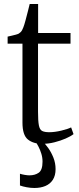

<svg xmlns="http://www.w3.org/2000/svg" viewBox="-20 -707 396 957"><path d="M191 10Q146 10 119 -11.8Q92 -33.5 92 -96V-489.5H18V-524.5Q25.5 -526 37 -528.8Q48.5 -531.5 58.8 -534.2Q69 -537 73.5 -539.5Q79 -543 83 -547Q87 -551 90.2 -556.8Q93.5 -562.5 96.5 -571Q101 -582.5 107.2 -605.5Q113.5 -628.5 119.2 -651.5Q125 -674.5 128 -687H170V-542.5H331.5V-489.5H169.5V-151Q169.5 -104 173.8 -82.2Q178 -60.5 190.2 -54.2Q202.5 -48 225.5 -48Q252.5 -48 285.8 -56Q319 -64 334.5 -72L346.5 -38.5Q332.5 -27.5 307.2 -16.5Q282 -5.5 251.5 2.2Q221 10 191 10ZM151 230Q132.5 230 112.5 226.2Q92.5 222.5 79.5 217.5V159Q90 162.5 104 164.8Q118 167 126.5 167Q154.5 167 173.2 153.8Q192 140.5 192 98.5Q192 78.5 186 59Q180 39.5 171.8 23.8Q163.5 8 157.5 0L178 -6L194 0Q205.5 10 220.2 30.5Q235 51 246 78.2Q257 105.5 257 136Q257 168 243.5 189Q230 210 206.2 220Q182.5 230 151 230Z"/></svg>

Font: Merriweather 48pt Light
Style: Regular
Weight: 300
Version: Version 2.100